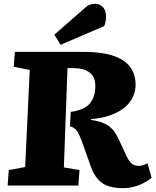

<svg xmlns="http://www.w3.org/2000/svg" viewBox="-20 -973 820 1007"><path d="M351 -386Q395 -392 423.5 -408Q452 -424 466 -453Q480 -482 480 -523Q480 -553 467.5 -573.5Q455 -594 428.5 -605Q402 -616 359 -616H334L315 -95L397 -81L391 0H20L26 -81L112 -97L136 -606L52 -623L58 -701H420Q509 -701 569.5 -682Q630 -663 660.5 -624.5Q691 -586 691 -529Q691 -480 663 -441Q635 -402 582.5 -378Q530 -354 457 -348V-344Q501 -338 528 -325Q555 -312 571.5 -292.5Q588 -273 600 -248L645 -152Q654 -133 663.5 -122Q673 -111 684 -107Q695 -103 707 -103Q719 -103 730 -106.5Q741 -110 754 -116L775 -41Q758 -26 733 -13Q708 0 680 7Q652 14 627 14Q584 14 551 4Q518 -6 494 -32.5Q470 -59 454 -106L421 -199Q408 -237 398 -259.5Q388 -282 377 -294Q366 -306 347 -310ZM418 -925Q435 -941 448.5 -947Q462 -953 480 -953Q502 -953 519 -936.5Q536 -920 536 -886Q536 -876 534 -861.5Q532 -847 526 -836L298 -738L265 -791Z"/></svg>

Font: Literata ExtraBold
Style: Italic
Weight: 800
Italic angle: -2°
Designer: Latin by Veronika Burian and Jose Scaglione. Greek by Irene Vlachou. Cyrillic by Vera Evstafieva
Foundry: TypeTogether
Version: Version 3.002